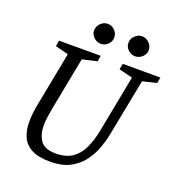

<svg xmlns="http://www.w3.org/2000/svg" viewBox="-142 -898 937 1021"><g transform="rotate(20 327.0 -387.0)"><path d="M255 10Q187 10 148.5 -11Q110 -32 94.5 -68.5Q79 -105 79 -152Q79 -178 82.5 -206.5Q86 -235 92 -264L149 -559L75 -578L80 -611H316L311 -578L228 -559L171 -264Q166 -236 162 -209.5Q158 -183 158 -162Q158 -109 181.5 -75Q205 -41 268 -41Q326 -41 362 -66Q398 -91 418.5 -135.5Q439 -180 450 -237L512 -559L435 -578L441 -611H654L648 -578L569 -559L506 -236Q500 -203 485.5 -161Q471 -119 443.5 -80Q416 -41 370.5 -15.5Q325 10 255 10ZM488 -671Q466 -671 448.5 -687.5Q431 -704 431 -726Q431 -750 448.5 -767Q466 -784 488 -784Q511 -784 528.5 -767Q546 -750 546 -726Q546 -704 528.5 -687.5Q511 -671 488 -671ZM294 -671Q272 -671 254.5 -687.5Q237 -704 237 -726Q237 -750 254.5 -767Q272 -784 294 -784Q317 -784 334 -767Q351 -750 351 -726Q351 -704 334 -687.5Q317 -671 294 -671Z"/></g></svg>

Font: Manuale
Style: Italic
Weight: 400
Italic angle: -11°
Designer: Eduardo Tunni / Pablo Cosgaya
Foundry: Eduardo Tunni / Pablo Cosgaya
Version: Version 1.002